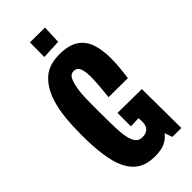

<svg xmlns="http://www.w3.org/2000/svg" viewBox="-271 -924 991 991"><g transform="rotate(-45 224.0 -428.5)"><path d="M29 -340Q29 -373 30.5 -404Q32 -435 35 -464Q38 -493 43.5 -519.5Q49 -546 57 -570Q79 -636 122.5 -675Q166 -714 242 -714Q309 -714 347 -689.5Q385 -665 401 -619.5Q417 -574 417 -511Q417 -481 414 -447.5Q411 -414 406 -377L266 -378Q270 -419 273 -453.5Q276 -488 276 -516Q276 -543 272 -562Q268 -581 259 -591Q250 -601 233 -601Q212 -601 201.5 -580.5Q191 -560 185 -525Q182 -509 180.5 -490.5Q179 -472 178.5 -451.5Q178 -431 178 -408Q178 -385 178 -361Q178 -326 178.5 -295Q179 -264 180 -237.5Q181 -211 184 -189Q189 -151 202.5 -129.5Q216 -108 243 -108Q262 -108 274.5 -114.5Q287 -121 293.5 -134Q300 -147 300 -168Q300 -173 299.5 -179Q299 -185 298 -192L241 -190V-288L417 -286L419 0H354L339 -42Q323 -20 295.5 -6Q268 8 219 8Q171 8 138 -8.5Q105 -25 84 -55.5Q63 -86 51 -127Q43 -157 38 -191Q33 -225 31 -262.5Q29 -300 29 -340ZM178 -759 179 -865 288 -864 284 -764Z"/></g></svg>

Font: Truculenta Black
Style: Regular
Weight: 900
Version: Version 1.002